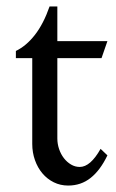

<svg xmlns="http://www.w3.org/2000/svg" viewBox="-20 -556 355 590"><path d="M310.1 -78.6Q288.1 -32.7 258.5 -9.3Q229 14.2 189.5 14.2Q165.5 14.2 145.3 4.2Q125 -5.9 110.4 -23.2Q95.7 -40.5 87.4 -64Q79.1 -87.4 79.1 -113.8V-377.4H28.8V-399.4Q61 -415 87.4 -449Q113.8 -482.9 132.3 -536.1H156.2V-429.7H310.1L292 -377.4H156.2V-130.4Q156.2 -113.8 161.6 -97.9Q167 -82 176.5 -69.8Q186 -57.6 198.5 -50.3Q210.9 -43 225.1 -43Q257.8 -43 289.1 -98.6Z"/></svg>

Font: XB Niloofar
Style: Regular
Weight: 400
Designer: Behnam
Foundry: Irmug
Version: Version 7.201 2008